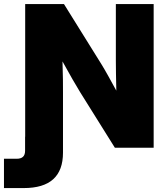

<svg xmlns="http://www.w3.org/2000/svg" viewBox="-85 -748 840 972"><path d="M-64.9 55.7V204.1H35.2C168 204.1 233.9 144.5 233.9 24.9V-281.2C233.9 -311 233.9 -369.1 231.4 -437C267.1 -371.6 300.3 -314.5 320.8 -281.2L496.6 0H692.9V-727.5H501.5V-440.4C501.5 -406.7 502.4 -347.2 503.9 -289.1C475.6 -341.3 445.3 -396 428.2 -423.3L238.8 -727.5H42.5V-55.7H42V15.1C42 42.5 28.3 55.7 -0.5 55.7Z"/></svg>

Font: Raveo Display Display ExtraBold
Style: Regular
Weight: 800
Designer: Jakub Foglar, Rasmus Andersson (Inter)
Foundry: Jakubfoglar.com
Version: Version 1.100;Glyphs 3.2.3 (3260)